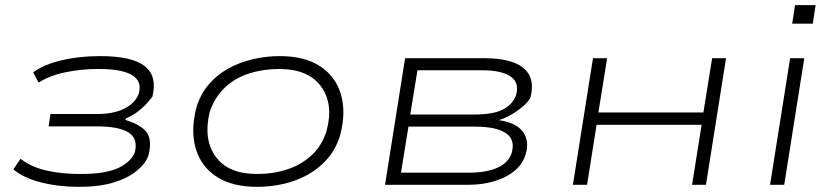

<svg xmlns="http://www.w3.org/2000/svg" viewBox="-20 -718 3229 746"><path d="M287 8Q207 8 138.5 -9.5Q70 -27 32 -60L60 -101Q101 -69 160 -55.5Q219 -42 292 -42Q393 -42 442 -66.5Q491 -91 504 -127Q517 -180 479 -203.5Q441 -227 356 -227H169L176 -275H358Q422 -275 464 -296.5Q506 -318 519 -354Q533 -402 493.5 -426Q454 -450 362 -450Q295 -450 233.5 -437Q172 -424 130 -397L109 -437Q151 -468 220 -484Q289 -500 369 -500Q494 -500 543 -460.5Q592 -421 572 -342Q566 -334 552 -318Q538 -302 517.5 -286Q497 -270 470 -258L467 -252Q530 -233 551 -202Q572 -171 556 -112Q545 -82 511 -54Q477 -26 421.5 -9Q366 8 287 8Z M979 8Q882 8 821.5 -31.5Q761 -71 740.5 -141Q720 -211 743 -300Q759 -353 791.5 -390.5Q824 -428 867.5 -452Q911 -476 962.5 -488Q1014 -500 1067 -500Q1164 -500 1224 -460.5Q1284 -421 1304.5 -352Q1325 -283 1302 -194Q1286 -140 1253.5 -102.5Q1221 -65 1178 -40.5Q1135 -16 1084 -4Q1033 8 979 8ZM979 -42Q1042 -42 1096.5 -60Q1151 -78 1191 -115Q1231 -152 1249 -210Q1277 -314 1227.5 -382Q1178 -450 1064 -450Q1003 -450 948 -432.5Q893 -415 854 -378Q815 -341 795 -284Q769 -178 817.5 -110Q866 -42 979 -42Z M1476 0 1554 -492H1858Q1931 -492 1976 -475Q2021 -458 2037.5 -424Q2054 -390 2041 -339Q2033 -323 2013.5 -306Q1994 -289 1969 -274Q1944 -259 1920 -252L1919 -251Q1987 -241 2012.5 -205Q2038 -169 2022 -117Q2005 -62 1943.5 -31Q1882 0 1798 0ZM1538 -47H1800Q1869 -47 1912 -66Q1955 -85 1968 -123Q1983 -176 1945 -201Q1907 -226 1826 -226H1567ZM1574 -273H1821Q1896 -273 1934 -292.5Q1972 -312 1985 -348Q1999 -397 1963.5 -421Q1928 -445 1853 -445H1602Z M2206 0 2284 -492H2339L2305 -281H2713L2747 -492H2801L2723 0H2669L2706 -233H2298L2261 0Z M3058 -626 3069 -698H3149L3138 -626ZM2972 0 3050 -492H3105L3027 0Z"/></svg>

Font: Nunito Sans 7pt Expanded ExtraLight
Style: Italic
Weight: 250
Width: 7
Italic angle: -9°
Designer: Vernon Adams
Foundry: Vernon Adams
Version: Version 3.101;gftools[0.9.27]